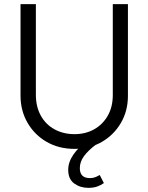

<svg xmlns="http://www.w3.org/2000/svg" viewBox="-20 -708 716 926"><path d="M339 10Q264 10 205.5 -23.5Q147 -57 113 -115.5Q79 -174 79 -247V-688H153V-251Q153 -193 177 -150Q201 -107 243.5 -84Q286 -61 339 -61Q392 -61 433.5 -84Q475 -107 499.5 -149.5Q524 -192 524 -250V-688H597V-246Q597 -173 563 -115Q529 -57 471 -23.5Q413 10 339 10ZM406 198Q367 198 338 177Q309 156 309 111Q309 74 334 37.5Q359 1 402 -28L442 -10Q406 17 385.5 44.5Q365 72 365 103Q365 151 414 151Q428 151 439.5 146.5Q451 142 461 136L481 175Q467 185 449 191.5Q431 198 406 198Z"/></svg>

Font: Outfit Light
Style: Regular
Weight: 300
Designer: Rodrigo Fuenzalida
Foundry: fragTYPE
Version: Version 1.100; ttfautohint (v1.8.4.7-5d5b)